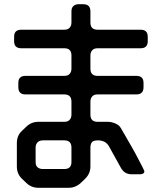

<svg xmlns="http://www.w3.org/2000/svg" viewBox="-20 -787 768 911"><path d="M149 -18V-87Q149 -102 158 -111.5Q167 -121 184 -121H285Q319 -121 319 -87V-18Q319 15 285 15H184Q168 15 158.5 7Q149 -1 149 -18ZM84 61 104 80Q128 104 162 104H306Q325 104 339 97Q351 92 360 84Q369 76 378 67L385 60Q409 36 409 3V-87Q409 -102 415.5 -111.5Q422 -121 445 -121Q482 -121 498 -91L554 10Q571 40 605 40H643Q665 40 665 25Q665 22 638 -29Q625 -55 603.5 -92.5Q582 -130 553 -180Q545 -194 526.5 -201.5Q508 -209 493 -209H443Q409 -209 409 -243V-305Q409 -320 417.5 -329.5Q426 -339 443 -339H627Q661 -339 661 -373V-394Q661 -427 627 -427H443Q409 -427 409 -461V-524Q409 -539 417.5 -548.5Q426 -558 443 -558H647Q681 -558 681 -591V-613Q681 -646 647 -646H443Q409 -646 409 -680V-733Q409 -767 375 -767H353Q338 -767 328.5 -758.5Q319 -750 319 -733V-680Q319 -665 310.5 -655.5Q302 -646 285 -646H81Q47 -646 47 -613V-591Q47 -558 81 -558H285Q319 -558 319 -524V-461Q319 -446 310.5 -436.5Q302 -427 285 -427H101Q67 -427 67 -394V-373Q67 -339 101 -339H285Q319 -339 319 -305V-243Q319 -228 310.5 -218.5Q302 -209 285 -209H162Q128 -209 104 -185L84 -166Q60 -144 60 -108V3Q60 38 84 61Z"/></svg>

Font: WDXL Lubrifont JP N
Style: Regular
Weight: 400
Designer: [WDXL Lubrifont] Copyright 2020-2022 (c) NightFurySL2001, Skr-ZERO; [ZCOOL QingKe HuangYou] Copyright 2018-2022 (c) The 
Version: Version 2.001;hotconv 1.1.1;makeotfexe 2.6.0